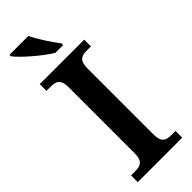

<svg xmlns="http://www.w3.org/2000/svg" viewBox="-301 -960 989 989"><g transform="rotate(-45 194.0 -465.5)"><path d="M203 -771H259V-784C230 -822 187 -886 166 -931H28V-921C53 -886 143 -807 203 -771ZM32 0H356V-49H325C290 -49 263 -57 263 -116V-598C263 -657 290 -665 325 -665H356V-714H32V-665H63C98 -665 126 -657 126 -598V-116C126 -57 98 -49 63 -49H32Z"/></g></svg>

Font: Noto Serif Tamil SemiBold
Style: Regular
Weight: 600
Designer: Indian Type Foundry, Tom Grace, and the Monotype Design Team
Foundry: Monotype Imaging Inc.
Version: Version 2.004